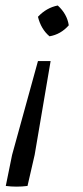

<svg xmlns="http://www.w3.org/2000/svg" viewBox="-20 -506 300 698"><path d="M160 -374Q129 -400 118 -445Q149 -478 190 -486Q224 -455 230 -414Q201 -381 160 -374ZM1 170 24 57 118 -284H164L106 57L80 170Q40 175 1 170Z"/></svg>

Font: Piazzolla
Style: Italic
Weight: 400
Italic angle: -11.3°
Designer: Juan Pablo del Peral
Foundry: Huerta Tipografica
Version: Version 1.330